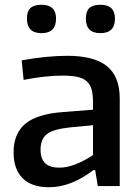

<svg xmlns="http://www.w3.org/2000/svg" viewBox="-20 -780 589 805"><path d="M340 -702Q340 -733 355 -746.5Q370 -760 401 -760Q462 -760 462 -702Q462 -641 401 -641Q340 -641 340 -702ZM93 -702Q93 -733 108 -746.5Q123 -760 154 -760Q215 -760 215 -702Q215 -641 154 -641Q93 -641 93 -702ZM228 -77Q262 -77 299 -92Q336 -107 370 -130V-255L275 -246Q205 -239 177.5 -218.5Q150 -198 150 -152Q150 -77 228 -77ZM185 5Q113 5 75 -32.5Q37 -70 37 -141Q37 -220 86 -261Q135 -302 242 -310L370 -320V-349Q370 -382 364.5 -403.5Q359 -425 344.5 -438.5Q330 -452 305 -457.5Q280 -463 242 -463Q207 -463 165.5 -458.5Q124 -454 79 -445L71 -527Q175 -546 263 -546Q375 -546 428.5 -502.5Q482 -459 482 -368V0H390L379 -67H372Q326 -32 279.5 -13.5Q233 5 185 5Z"/></svg>

Font: EncodeSans
Style: Medium
Weight: 500
Designer: Pablo Impallari, Andres Torresi
Foundry: Pablo Impallari, Andres Torresi
Version: Version 1.000; ttfautohint (v1.4.1)